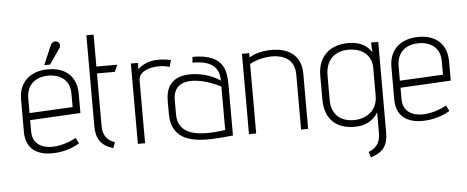

<svg xmlns="http://www.w3.org/2000/svg" viewBox="-56 -841 2899 1193"><g transform="rotate(-5 1393.5 -245.0)"><path d="M78 -134C78 -30 149 15 248 12C305 11 366 -6 413 -35L395 -70C266 -1 123 -14 123 -133V-205L438 -222V-342C438 -447 373 -510 262 -510C153 -510 78 -449 78 -339ZM123 -339C123 -436 191 -471 261 -471C311 -471 393 -448 393 -347V-263L123 -249ZM240 -538H276L344 -636C353 -649 349 -671 331 -677C315 -682 299 -675 292 -659Z M517 -700V-132C517 -54 548 -9 623 13L636 -23C584 -40 562 -75 562 -132V-458H673L693 -501H562V-700Z M777 -501V0H822V-394C822 -460 937 -484 1015 -459L1027 -501C974 -512 883 -523 820 -461L822 -501Z M1159 -473C1300 -474 1325 -409 1325 -346C1254 -398 1126 -420 1055 -385C1014 -365 985 -324 985 -252V-169C985 45 1211 15 1370 0V-298C1370 -394 1370 -509 1162 -509ZM1029 -249C1029 -418 1235 -358 1325 -309V-38C1164 -16 1029 -28 1029 -162Z M1470 -501V0H1515V-434C1609 -485 1795 -498 1795 -344V0H1839V-346C1839 -422 1804 -467 1754 -490C1690 -520 1580 -515 1515 -474V-501Z M2278 -441C2244 -492 2193 -510 2134 -510C2020 -510 1943 -444 1943 -325V-176C1943 -51 2014 12 2129 12C2193 12 2243 -13 2275 -65V63C2275 128 2246 158 2201 175L2213 210C2289 186 2320 145 2320 64V-501H2275ZM1988 -320C1988 -439 2071 -469 2131 -469C2198 -469 2267 -438 2275 -354V-169C2275 -71 2198 -30 2129 -30C2043 -30 1988 -78 1988 -167Z M2388 -134C2388 -30 2459 15 2558 12C2615 11 2676 -6 2723 -35L2705 -70C2576 -1 2433 -14 2433 -133V-205L2748 -222V-342C2748 -447 2683 -510 2572 -510C2463 -510 2388 -449 2388 -339ZM2433 -339C2433 -436 2501 -471 2571 -471C2621 -471 2703 -448 2703 -347V-263L2433 -249Z"/></g></svg>

Font: Advent Pro
Style: Light
Weight: 300
Designer: Andreas Kalpakidis
Foundry: Andreas Kalpakidis
Version: Version 2.002 2007